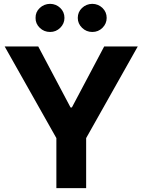

<svg xmlns="http://www.w3.org/2000/svg" viewBox="-20 -966 732 986"><path d="M269.5 -256.8 3.9 -727.5H176.3L342.3 -414.1H349.1L515.1 -727.5H687.5L422.4 -256.8V0H269.5ZM237.3 -801.8Q206.1 -801.8 184.1 -823.2Q162.1 -844.7 162.6 -874Q162.1 -904.3 184.1 -925Q206.1 -945.8 237.3 -946.3Q268.1 -945.8 289.6 -925Q311 -904.3 311 -874Q311 -844.7 289.3 -823.2Q267.6 -801.8 237.3 -801.8ZM379.4 -874Q379.4 -904.3 401.1 -925Q422.9 -945.8 454.1 -946.3Q484.9 -945.8 506.3 -925Q527.8 -904.3 527.8 -874Q527.8 -844.7 506.3 -823.2Q484.9 -801.8 454.1 -801.8Q423.3 -801.8 401.4 -823.2Q379.4 -844.7 379.4 -874Z"/></svg>

Font: Inter Tight Stencil
Style: Bold
Weight: 700
Designer: Rasmus Andersson
Foundry: rsms
Version: Version 3.004;Glyphs 3.1.2 (3151)